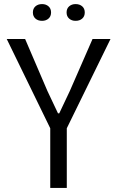

<svg xmlns="http://www.w3.org/2000/svg" viewBox="-20 -920 574 940"><path d="M226 0V-292L13 -729H103L212 -475L264 -365H270L322 -475L433 -729H521L307 -292V0ZM350 -818Q331 -818 318.5 -829Q306 -840 306 -859Q306 -878 318.5 -889Q331 -900 350 -900Q370 -900 382.5 -889Q395 -878 395 -859Q395 -840 382.5 -829Q370 -818 350 -818ZM186 -818Q166 -818 153.5 -829Q141 -840 141 -859Q141 -878 153.5 -889Q166 -900 186 -900Q205 -900 217.5 -889Q230 -878 230 -859Q230 -840 217.5 -829Q205 -818 186 -818Z"/></svg>

Font: Mona Sans SemiCondensed
Style: Regular
Weight: 400
Width: 4
Designer: Deni Anggara
Foundry: GitHub
Version: Version 2.000